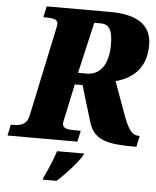

<svg xmlns="http://www.w3.org/2000/svg" viewBox="-85 -765 842 1038"><g transform="rotate(5 336.0 -246.5)"><path d="M-24 0H355L368 -60H337C298 -60 269 -64 269 -90C269 -97 271 -109 278 -137L314 -307H356L415 -112C443 -16 518 0 658 0H675L688 -60H683C646 -60 624 -88 592 -179L532 -344C608 -364 696 -416 696 -552C696 -661 621 -714 469 -714H126L113 -654H126C165 -654 192 -650 192 -624C192 -620 190 -611 185 -586L85 -115C75 -68 39 -60 1 -60H-12ZM373 -371H326L390 -648H424C469 -648 490 -620 490 -540C490 -418 438 -371 373 -371ZM190 208 186 221H261C314 174 367 113 393 71L397 61H250C235 109 212 161 190 208Z"/></g></svg>

Font: Noto Serif SemiCondensed Black
Style: Italic
Weight: 900
Width: 4
Italic angle: -12°
Designer: Monotype Design Team
Foundry: Monotype Imaging Inc.
Version: Version 2.014